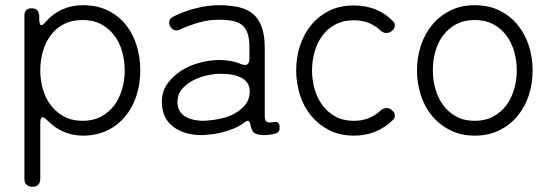

<svg xmlns="http://www.w3.org/2000/svg" viewBox="-20 -511 2117 739"><path d="M74 178V-451Q74 -479 102 -479Q129 -479 131 -451V-436Q132 -414 139 -414Q145 -414 156 -427Q184 -459 220.5 -475Q257 -491 299 -491Q354 -491 395.5 -470.5Q437 -450 464.5 -415.5Q492 -381 506 -335.5Q520 -290 520 -240Q520 -189 505.5 -143.5Q491 -98 462.5 -63.5Q434 -29 393 -9Q352 11 299 11Q221 11 164 -46Q150 -60 144 -60Q135 -60 135 -36V178Q135 192 127 200Q119 208 105 208Q91 208 82.5 200Q74 192 74 178ZM298 -46Q339 -46 369.5 -62.5Q400 -79 420 -106Q440 -133 450 -168Q460 -203 460 -240Q460 -278 450 -313Q440 -348 419.5 -375Q399 -402 369 -418Q339 -434 298 -434Q256 -434 225.5 -418Q195 -402 175 -375Q155 -348 145 -313Q135 -278 135 -240Q135 -203 145 -168Q155 -133 175.5 -106Q196 -79 226.5 -62.5Q257 -46 298 -46Z M760 9Q691 10 647 -23Q603 -56 603 -119Q603 -159 624.5 -189Q646 -219 678.5 -239.5Q711 -260 750 -270Q789 -280 823 -280Q872 -280 906 -265Q915 -261 923 -261Q940 -261 940 -286V-327Q940 -360 933.5 -381Q927 -402 912.5 -414Q898 -426 876 -430.5Q854 -435 822 -435Q783 -435 746 -424.5Q709 -414 674 -398Q667 -394 659 -394Q644 -394 636 -408Q629 -419 631.5 -429.5Q634 -440 645 -446Q683 -466 731.5 -478.5Q780 -491 822 -491Q867 -491 900.5 -483Q934 -475 955.5 -456Q977 -437 988 -405.5Q999 -374 999 -327V-62Q999 -43 1010 -41Q1013 -39 1019.5 -39.5Q1026 -40 1035 -41Q1056 -44 1056 -24V-16Q1056 -3 1043 2L1029 6Q1013 9 997 9Q964 9 953 -5Q947 -14 944 -31Q941 -46 933 -46Q929 -46 921 -40Q906 -28 886 -19Q866 -10 844.5 -4Q823 2 801 5Q779 8 760 9ZM763 -46Q784 -47 805.5 -50Q827 -53 847 -59Q867 -65 885.5 -75.5Q904 -86 919 -102Q943 -127 941 -166Q938 -197 907 -213Q875 -228 827 -227Q804 -227 775.5 -220.5Q747 -214 722 -201Q697 -188 680 -167.5Q663 -147 663 -118Q663 -97 672 -83Q681 -69 695.5 -61Q710 -53 727.5 -49.5Q745 -46 763 -46Z M1342 11Q1288 11 1247 -10Q1206 -31 1177.5 -65.5Q1149 -100 1134.5 -145.5Q1120 -191 1120 -240Q1120 -291 1135 -336Q1150 -381 1178.5 -415.5Q1207 -450 1248 -470Q1289 -490 1342 -490Q1385 -490 1422.5 -476Q1460 -462 1491 -431Q1501 -422 1499.5 -410.5Q1498 -399 1487 -391Q1479 -384 1468 -384Q1454 -384 1443 -395Q1402 -433 1342 -433Q1301 -433 1271 -417Q1241 -401 1221 -374Q1201 -347 1191 -312Q1181 -277 1181 -240Q1181 -203 1191 -168Q1201 -133 1221 -106Q1241 -79 1271 -62.5Q1301 -46 1342 -46Q1402 -46 1443 -84Q1454 -95 1468 -95Q1479 -95 1487 -88Q1498 -80 1499.5 -68.5Q1501 -57 1491 -48Q1430 11 1342 11Z M1807 11Q1754 11 1712.5 -10Q1671 -31 1642.5 -65.5Q1614 -100 1599.5 -145.5Q1585 -191 1585 -240Q1585 -290 1600 -335.5Q1615 -381 1643.5 -415.5Q1672 -450 1713.5 -470.5Q1755 -491 1807 -491Q1861 -491 1902.5 -470.5Q1944 -450 1972.5 -415Q2001 -380 2015.5 -335Q2030 -290 2030 -240Q2030 -189 2015 -143.5Q2000 -98 1971 -63.5Q1942 -29 1901 -9Q1860 11 1807 11ZM1807 -46Q1848 -46 1878.5 -62.5Q1909 -79 1929 -106Q1949 -133 1959 -168Q1969 -203 1969 -240Q1969 -278 1959 -313Q1949 -348 1928.5 -375Q1908 -402 1878 -418Q1848 -434 1807 -434Q1766 -434 1735.5 -417.5Q1705 -401 1685 -374Q1665 -347 1655.5 -312Q1646 -277 1646 -240Q1646 -203 1656 -168Q1666 -133 1686 -106Q1706 -79 1736 -62.5Q1766 -46 1807 -46Z"/></svg>

Font: Higure Gothic
Style: Regular
Weight: 400
Designer: Yoshimichi Ohira
Foundry: Positype
Version: Version 1.000